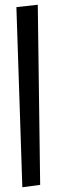

<svg xmlns="http://www.w3.org/2000/svg" viewBox="-20 -783 262 808"><path d="M74 5 49 -753 139 -763 149 -5Z"/></svg>

Font: FiraGO Book
Style: Italic
Weight: 350
Italic angle: -8°
Designer: bBox Type GmbH
Foundry: bBox Type GmbH
Version: Version 1.001